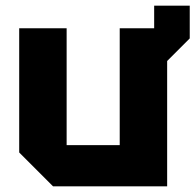

<svg xmlns="http://www.w3.org/2000/svg" viewBox="-20 -660 692 680"><path d="M48 -120V-560H216V-146H404V-560H526V-640H652V-524L572 -444V0H168Z"/></svg>

Font: Tektur
Style: Bold
Weight: 700
Designer: Adam Jagosz
Foundry: Adam Jagosz
Version: Version 1.005;gftools[0.9.30]